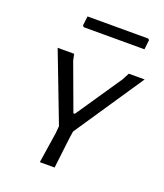

<svg xmlns="http://www.w3.org/2000/svg" viewBox="-127 -757 719 842"><g transform="rotate(20 233.0 -336.0)"><path d="M249 -176 244 -143 227 0H158L180 -143L183 -177L60 -498H137L143 -469L223 -252H230L376 -467L392 -498H466ZM425 -667 420 -622H137L131 -628L136 -672H419Z"/></g></svg>

Font: Alegreya Sans SC
Style: Italic
Weight: 400
Italic angle: -7°
Designer: Juan Pablo del Peral
Foundry: Huerta Tipografica
Version: Version 2.008; ttfautohint (v1.6)